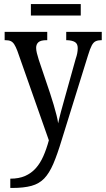

<svg xmlns="http://www.w3.org/2000/svg" viewBox="-20 -694 524 951"><path d="M31 191Q74 191 104.5 177.5Q135 164 157 139.5Q179 115 194.5 80Q210 45 222 1L66 -442Q58 -463 50.5 -474.5Q43 -486 33 -490.5Q23 -495 6 -495H3V-536H214V-495H211Q182 -495 170.5 -485Q159 -475 159 -457Q159 -446 162.5 -431.5Q166 -417 172 -398L228 -232Q238 -202 246 -174.5Q254 -147 260 -123.5Q266 -100 268 -83Q274 -111 282 -141Q290 -171 300 -206L355 -403Q360 -417 362.5 -430Q365 -443 365 -456Q365 -477 351.5 -485.5Q338 -494 311 -495H308V-536H484V-495H482Q466 -495 454.5 -490Q443 -485 434.5 -469Q426 -453 416 -420L286 -2Q264 71 244 117.5Q224 164 199 190Q174 216 136 226.5Q98 237 40 237H31ZM133 -617V-674H380V-617Z"/></svg>

Font: Noto Serif Condensed
Style: Regular
Weight: 400
Width: 3
Designer: Monotype Design Team
Foundry: Monotype Imaging Inc.
Version: Version 2.015